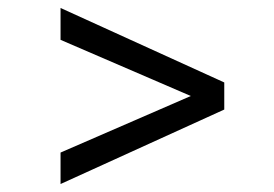

<svg xmlns="http://www.w3.org/2000/svg" viewBox="-20 -510 689 482"><path d="M543 -303 132 -490V-410L459 -269L132 -127V-48L543 -235V-303Z"/></svg>

Font: Maven Pro
Style: Regular
Weight: 400
Designer: Joe Prince
Foundry: Joe Prince
Version: Version 1.003